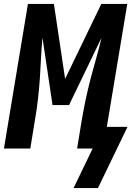

<svg xmlns="http://www.w3.org/2000/svg" viewBox="-29 -755 668 976"><path d="M345 201 442 0H363L387 -147Q396 -199 407 -251Q418 -303 431.5 -355Q445 -407 460 -459Q475 -511 487 -563L322 -221H238L187 -563Q182 -511 179.5 -459Q177 -407 173.5 -355Q170 -303 164 -251Q158 -199 149 -147L125 0H-9L113 -735H245L302 -354L486 -735H618L514 -110H619L469 201Z"/></svg>

Font: Iosevka SS04 XBd Ex
Style: Italic
Weight: 800
Width: 7
Italic angle: -9°
Monospace: yes
Designer: Belleve Invis
Foundry: Belleve Invis
Version: Version 19.0.0; ttfautohint (v1.8.4)